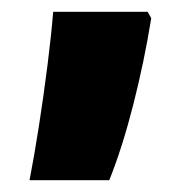

<svg xmlns="http://www.w3.org/2000/svg" viewBox="-20 -166 324 325"><path d="M236 -135Q224 -61 205.5 11.5Q187 84 165 139H30Q38 98 46 46.5Q54 -5 60.5 -56.5Q67 -108 70 -146H230Z"/></svg>

Font: Noto Sans Gujarati Condensed Black
Style: Regular
Weight: 900
Width: 3
Designer: Jelle Bosma - Monotype Design Team, Universal Thirst
Foundry: Monotype Imaging Inc.
Version: Version 2.106; ttfautohint (v1.8.4.7-5d5b)